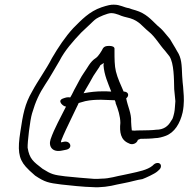

<svg xmlns="http://www.w3.org/2000/svg" viewBox="-20 -664 805 820"><path d="M67 -102C55 -26 58 12 90 48C98 57 111 70 130 86C172 114 186 117 242 124C266 127 345 135 372 135C410 138 449 132 480 124L510 118C538 113 565 104 588 101C604 95 639 79 651 69C657 63 665 59 667 49C669 39 663 32 653 32C643 32 637 38 631 44C609 62 572 69 536 77L508 83C478 88 448 99 413 99C404 100 395 100 383 100C354 98 283 92 258 89C210 83 200 81 162 57C122 26 106 15 98 -33C97 -55 108 -151 117 -180C132 -231 148 -265 173 -303C194 -334 214 -371 234 -404C257 -449 292 -488 327 -525L361 -557C373 -568 381 -577 391 -584C401 -591 439 -608 455 -608C467 -608 478 -604 487 -601C502 -594 516 -591 536 -586C575 -574 588 -551 614 -530C643 -507 661 -473 685 -447L704 -423C723 -393 723 -329 724 -283C725 -265 728 -250 729 -232L727 -206C726 -197 726 -189 724 -182C722 -175 721 -168 719 -163C718 -158 715 -153 711 -148C698 -124 678 -110 647 -110C636 -108 598 -107 581 -107C571 -107 560 -107 554 -106L543 -107C542 -118 540 -133 540 -144C542 -180 525 -210 519 -244C534 -256 528 -273 508 -273C496 -301 482 -330 475 -359C469 -383 469 -416 469 -442V-457C468 -464 460 -468 446 -468C432 -468 425 -465 420 -458C414 -446 400 -423 389 -416C364 -400 354 -374 337 -351C325 -334 314 -311 304 -293C296 -280 289 -262 280 -248C267 -250 260 -247 251 -244C219 -234 253 -207 262 -209C240 -164 212 -116 196 -69C186 -38 204 -12 245 -21L260 -24C293 -29 282 -63 255 -59L241 -56C240 -57 240 -60 242 -65C252 -91 271 -130 283 -155L307 -205C310 -212 314 -218 316 -224L344 -232C367 -237 389 -238 412 -238C429 -238 449 -236 466 -236H470C472 -232 474 -228 474 -223C484 -198 494 -167 494 -139C490 -100 495 -66 530 -52C544 -43 565 -51 569 -67C573 -68 576 -69 579 -71C597 -71 630 -72 642 -74C657 -74 675 -79 688 -84C725 -98 749 -136 760 -184C762 -193 763 -202 764 -211C767 -243 764 -266 762 -294C761 -304 759 -319 758 -340C756 -388 756 -416 736 -446C726 -465 717 -477 706 -497L681 -527C672 -538 662 -547 651 -556C625 -581 603 -607 559 -620C548 -623 538 -626 531 -629C509 -632 494 -644 467 -644C455 -645 438 -641 414 -633C361 -615 328 -579 293 -544C258 -506 229 -462 202 -416C177 -367 142 -320 117 -273C86 -220 78 -176 67 -102ZM337 -266C340 -273 345 -279 347 -284C357 -300 370 -324 379 -340L395 -364C401 -373 407 -381 409 -386C414 -389 418 -391 423 -395C423 -392 423 -389 422 -386C425 -343 441 -310 455 -273H452C440 -274 430 -274 420 -274C390 -274 365 -271 338 -266Z"/></svg>

Font: Stray Cat
Style: ExtObl
Weight: 400
Version: Version 1.0